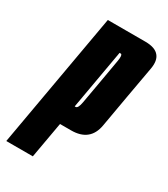

<svg xmlns="http://www.w3.org/2000/svg" viewBox="-212 -754 728 833"><g transform="rotate(30 152.0 -337.5)"><path d="M-42 0 77 -675H265Q315 -675 334 -650.5Q351.5 -629 344.5 -587.5Q329 -499.5 316 -428Q303.5 -356 288 -268.2Q272.5 -180.5 178.5 -180.5H123L91 0ZM140 -278.5H144.5Q156.5 -278.5 162.5 -312.2Q168.5 -346 183 -428Q197 -509.5 203 -543Q208 -572 200.5 -576.5Q199 -577 197 -577H192.5Z"/></g></svg>

Font: Anybody UltraCondensed Regular
Style: Bold Italic
Weight: 700
Width: 1
Italic angle: -10°
Designer: Tyler Finck
Foundry: Etcetera Type Company
Version: Version 1.010; ttfautohint (v1.8.3) -l 8 -r 50 -G 200 -x 14 